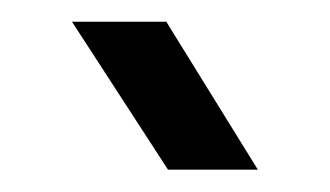

<svg xmlns="http://www.w3.org/2000/svg" viewBox="-20 -792 296 172"><path d="M130.5 -640 44.5 -772.5H129L211 -640Z"/></svg>

Font: Big Shoulders Display Thin ExtraBold
Style: Regular
Weight: 800
Version: Version 2.002